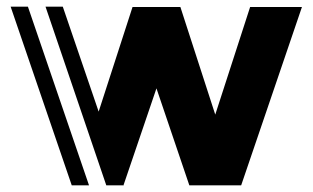

<svg xmlns="http://www.w3.org/2000/svg" viewBox="-20 -558 942 578"><path d="M733 -537H889L706 0H550L451 -292L352 -1L353 0H300L117 -538H169L277 -222L379 -537H523L628 -213ZM12 -538H64L248 0H198H196Z"/></svg>

Font: Balans
Style: Regular
Weight: 400
Designer: Thomas Breure
Foundry: Thomas Breure
Version: Version 2.001